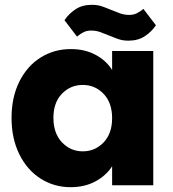

<svg xmlns="http://www.w3.org/2000/svg" viewBox="-20 -770 719 798"><path d="M274 -566Q333 -566 377.5 -542Q422 -518 446 -479V-558H617V0H446V-79Q421 -40 376.5 -16Q332 8 273 8Q205 8 149 -27.5Q93 -63 60.5 -128.5Q28 -194 28 -280Q28 -366 60.5 -431Q93 -496 149 -531Q205 -566 274 -566ZM324 -417Q273 -417 237.5 -380.5Q202 -344 202 -280Q202 -216 237.5 -178.5Q273 -141 324 -141Q375 -141 410.5 -178Q446 -215 446 -279Q446 -343 410.5 -380Q375 -417 324 -417ZM514 -601Q491 -601 473.5 -607Q456 -613 437 -621Q415 -630 397 -636.5Q379 -643 359 -643Q342 -643 329 -637Q316 -631 300 -618L248 -686Q266 -713 294 -731.5Q322 -750 362 -750Q385 -750 402.5 -744Q420 -738 439 -730Q461 -721 479 -714.5Q497 -708 517 -708Q534 -708 547 -714Q560 -720 576 -733L628 -665Q610 -638 582 -619.5Q554 -601 514 -601Z"/></svg>

Font: IBM-Poppins
Style: Poppins-Bold
Weight: 700
Designer: Mike Abbink, Paul van der Laan, Pieter van Rosmalen, Ben Mitchell, Mark Frömberg
Foundry: Bold Monday
Version: Version 1.1